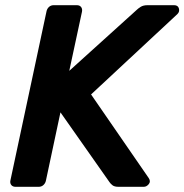

<svg xmlns="http://www.w3.org/2000/svg" viewBox="-20 -720 710 740"><path d="M40 0Q29 0 23.5 -7Q18 -14 20 -24L159 -675Q161 -686 168.5 -693Q176 -700 187 -700H276Q287 -700 292.5 -693Q298 -686 296 -675L247 -447L507 -682Q512 -687 522 -693.5Q532 -700 549 -700H651Q666 -700 669.5 -687.5Q673 -675 664 -666L331 -356L553 -34Q562 -21 553.5 -10.5Q545 0 534 0H437Q421 0 413.5 -6Q406 -12 402 -18L213 -287L157 -24Q155 -14 147.5 -7Q140 0 129 0Z"/></svg>

Font: Rubik Medium
Style: Italic
Weight: 500
Italic angle: -12°
Designer: Hubert and Fischer
Foundry: Hubert and Fischer
Version: Version 2.300;gftools[0.9.30]